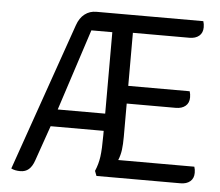

<svg xmlns="http://www.w3.org/2000/svg" viewBox="-51 -757 942 822"><g transform="rotate(5 420.0 -346.0)"><path d="M26 0 248 -635Q259 -667 280.5 -683.5Q302 -700 330 -700H790Q794 -688 794 -674Q794 -650 778.5 -637Q763 -624 737 -624H494V-396H758Q762 -384 762 -370Q762 -346 746.5 -333Q731 -320 705 -320H494V-177Q494 -145 491 -121.5Q488 -98 479 -76H806Q810 -64 810 -50Q810 -26 794.5 -13Q779 0 753 0H392L384 -21Q397 -51 401.5 -83.5Q406 -116 406 -177V-195H178L125 -43Q116 -17 101.5 -4.5Q87 8 65 8Q42 8 26 0ZM406 -269V-619H316L202 -269Z"/></g></svg>

Font: Thasadith
Style: Bold
Weight: 700
Designer: Cadson Demak Co.,Ltd.
Foundry: Cadson Demak Co.,Ltd.
Version: Version 1.000; ttfautohint (v1.6)